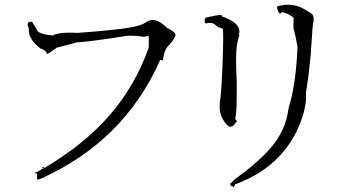

<svg xmlns="http://www.w3.org/2000/svg" viewBox="-20 -748 1483 806"><path d="M137 6Q146 5 154 1Q500 -156 650 -491Q650 -496 655 -496Q659 -496 664 -494Q669 -544 693 -562Q717 -591 716.5 -602.5Q716 -614 681 -631Q648 -664 621 -664Q606 -664 593 -655Q575 -640 514.5 -630.5Q454 -621 307 -610L272 -611Q221 -611 202 -599Q153 -603 138 -617Q137 -620 115 -656Q114 -657 112 -657Q96 -657 96 -645Q96 -639 101 -629V-621Q101 -582 149 -545Q175 -536 177 -521Q193 -528 218 -548Q248 -555 302 -570Q358 -573 515 -598H527Q561 -598 585 -593Q597 -597 602 -597L604 -596L605 -570Q605 -558 604 -547Q547 -387 439 -263Q331 -139 158 -38L157 -42Q157 -47 161 -47L166 -46Q140 -25 129 -24Q125 -24 125 -23Q125 -21 136 -19L135 -7Q135 1 137 6Z M961 38 967 26Q1192 -57 1255 -275Q1265 -315 1265 -343L1264 -360Q1273 -404 1284 -514Q1290 -601 1291.5 -623Q1293 -645 1296 -658L1297 -669Q1297 -675 1294 -683Q1291 -691 1268 -703Q1231 -728 1189 -728Q1167 -728 1143 -721Q1144 -706 1150 -696Q1153 -691 1156 -691Q1159 -691 1162 -697Q1194 -692 1213 -672Q1212 -667 1212 -649V-629Q1218 -612 1229 -553Q1223 -395 1191 -292Q1180 -201 1117 -128Q1065 -67 965 5Q948 23 946.5 23Q945 23 945 24H946L949 31L952 33Q952 34 949 34H946Q948 32 950 32Q955 32 961 38ZM948 -216Q950 -216 955.5 -218Q961 -220 976 -241Q968 -241 968 -252L970 -265Q974 -285 974 -367V-402Q971 -462 971 -500Q971 -539 975.5 -563.5Q980 -588 986 -603L982 -602Q985 -609 985 -616Q985 -654 912 -679V-681Q912 -685 903 -685Q898 -685 881 -682Q864 -679 851 -675H848Q839 -675 839 -660Q839 -650 845 -650H846Q855 -652 862 -652Q876 -652 886.5 -641.5Q897 -631 915 -628Q917 -620 917 -588Q917 -556 914 -472Q911 -388 905 -334Q902 -315 902 -299Q902 -275 911 -256Q920 -237 936 -220Q942 -216 948 -216Z"/></svg>

Font: Xiaobo Songti 小帛宋体
Style: Regular
Weight: 400
Version: Version 1.501;March 17, 2024;FontCreator 14.0.0.2814 64-bit